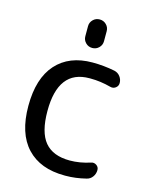

<svg xmlns="http://www.w3.org/2000/svg" viewBox="-113 -837 720 902"><g transform="rotate(15 246.5 -386.5)"><path d="M213.9 -668V-716.8Q213.9 -735.4 227.1 -748.5Q240.2 -761.7 259.3 -761.7Q278.3 -761.7 291.5 -748.5Q304.7 -735.4 304.7 -716.8V-668Q304.7 -649.4 291.5 -636.2Q278.3 -623 259.3 -623Q240.2 -623 227.1 -636.2Q213.9 -649.4 213.9 -668ZM132.8 -283.2Q132.8 -179.7 172.4 -132.3Q211.9 -85 293.9 -85Q342.8 -85 393.6 -101.6Q407.2 -106.4 419.4 -98.1Q431.6 -89.8 431.6 -75.2Q431.6 -56.6 420.9 -42Q410.2 -27.3 392.6 -23.4Q341.8 -10.7 293.9 -10.7Q292 -10.7 289.1 -10.7Q169.9 -10.7 105 -80.1Q40 -149.4 40 -283.2Q40 -417 103 -487.3Q166 -557.6 279.3 -557.6Q334 -557.6 387.7 -546.9Q405.3 -543 416 -528.8Q426.8 -514.6 426.8 -497.1Q426.8 -482.4 415 -473.6Q403.3 -464.8 388.7 -468.8Q337.9 -482.4 289.1 -482.4Q287.1 -482.4 284.2 -482.4Q132.8 -482.4 132.8 -283.2Z"/></g></svg>

Font: Gen Jyuu Gothic Regular
Style: Regular
Weight: 400
Designer: [Source Han Sans]
Ryoko NISHIZUKA  (kana & ideographs); Paul D. Hunt (Latin, Greek & Cyrillic); Wenlong ZHANG  (bopomofo
Version: Version 1.002.20150607